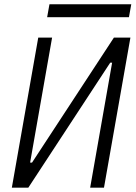

<svg xmlns="http://www.w3.org/2000/svg" viewBox="-20 -867 626 887"><path d="M34.7 0H110.8L489.3 -577.6H498L396.5 0H460.4L582.5 -693.4H506.3L127.9 -115.7H119.1L220.7 -693.4H156.7ZM197.8 -787.6H575.7L586.4 -847.2H208.5Z"/></svg>

Font: Cascadia Mono NF Light
Style: Italic
Weight: 300
Italic angle: -10°
Monospace: yes
Designer: Aaron Bell
Foundry: Saja Typeworks
Version: Version 2404.023